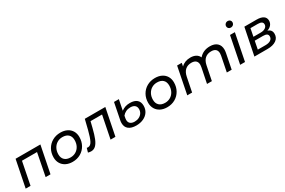

<svg xmlns="http://www.w3.org/2000/svg" viewBox="125 -2018 4891 3291"><g transform="rotate(-30 2570.5 -372.5)"><path d="M637 -530 531 0H435L522 -446H224L136 0H40L146 -530Z M721 -223Q721 -312 761 -383Q801 -454 872 -494.5Q943 -535 1032 -535Q1107 -535 1163 -507Q1219 -479 1249.5 -427.5Q1280 -376 1280 -307Q1280 -218 1240 -146.5Q1200 -75 1129.5 -34.5Q1059 6 970 6Q895 6 839 -22.5Q783 -51 752 -103Q721 -155 721 -223ZM1183 -302Q1183 -373 1142 -412Q1101 -451 1025 -451Q966 -451 919 -422.5Q872 -394 845 -343Q818 -292 818 -227Q818 -157 859.5 -117.5Q901 -78 976 -78Q1035 -78 1082.5 -106.5Q1130 -135 1156.5 -186Q1183 -237 1183 -302Z M1922 -530 1816 0H1720L1809 -446H1581L1552 -328Q1523 -211 1494 -139Q1465 -67 1426.5 -29.5Q1388 8 1334 8Q1308 8 1273 -1L1296 -82Q1309 -79 1320 -79Q1371 -79 1403 -141.5Q1435 -204 1468 -335L1516 -530Z M2024 -150Q2024 -180 2029 -202L2094 -530H2190L2149 -325Q2188 -353 2228.5 -366Q2269 -379 2318 -379Q2408 -379 2455 -338.5Q2502 -298 2502 -220Q2502 -152 2467.5 -99.5Q2433 -47 2370 -17.5Q2307 12 2226 12Q2129 12 2076.5 -30Q2024 -72 2024 -150ZM2405 -209Q2405 -258 2374.5 -284Q2344 -310 2288 -310Q2240 -310 2200 -291Q2160 -272 2132 -237L2123 -191Q2120 -173 2120 -158Q2120 -111 2150 -85.5Q2180 -60 2235 -60Q2283 -60 2322 -79.5Q2361 -99 2383 -133Q2405 -167 2405 -209Z M2593 -223Q2593 -312 2633 -383Q2673 -454 2744 -494.5Q2815 -535 2904 -535Q2979 -535 3035 -507Q3091 -479 3121.5 -427.5Q3152 -376 3152 -307Q3152 -218 3112 -146.5Q3072 -75 3001.5 -34.5Q2931 6 2842 6Q2767 6 2711 -22.5Q2655 -51 2624 -103Q2593 -155 2593 -223ZM3055 -302Q3055 -373 3014 -412Q2973 -451 2897 -451Q2838 -451 2791 -422.5Q2744 -394 2717 -343Q2690 -292 2690 -227Q2690 -157 2731.5 -117.5Q2773 -78 2848 -78Q2907 -78 2954.5 -106.5Q3002 -135 3028.5 -186Q3055 -237 3055 -302Z M4183 -360Q4183 -337 4176 -297L4117 0H4021L4080 -297Q4085 -325 4085 -343Q4085 -395 4056 -422Q4027 -449 3968 -449Q3894 -449 3846.5 -407.5Q3799 -366 3782 -283L3725 0H3629L3689 -297Q3694 -324 3694 -342Q3694 -394 3664.5 -421.5Q3635 -449 3576 -449Q3502 -449 3454.5 -407Q3407 -365 3390 -280L3334 0H3238L3343 -530H3435L3422 -464Q3492 -535 3606 -535Q3668 -535 3712 -511Q3756 -487 3776 -441Q3857 -535 3992 -535Q4082 -535 4132.5 -489.5Q4183 -444 4183 -360Z M4390 -530H4486L4381 0H4285ZM4406 -690Q4406 -718 4425.5 -737.5Q4445 -757 4475 -757Q4501 -757 4518.5 -740.5Q4536 -724 4536 -701Q4536 -670 4516.5 -651Q4497 -632 4466 -632Q4440 -632 4423 -649Q4406 -666 4406 -690Z M5062 -165Q5062 -88 4999.5 -44Q4937 0 4827 0H4567L4674 -530H4916Q5002 -530 5047.5 -499Q5093 -468 5093 -409Q5093 -361 5063.5 -325.5Q5034 -290 4981 -273Q5022 -261 5042 -234.5Q5062 -208 5062 -165ZM4722 -302H4866Q4924 -302 4959.5 -327Q4995 -352 4995 -392Q4995 -456 4898 -456H4752ZM4969 -169Q4969 -202 4945.5 -217.5Q4922 -233 4871 -233H4708L4677 -74H4830Q4895 -74 4932 -99Q4969 -124 4969 -169Z"/></g></svg>

Font: Montserrat Alternates Medium
Style: Italic
Weight: 500
Italic angle: -11.3°
Designer: Julieta Ulanovsky
Foundry: Julieta Ulanovsky
Version: Version 7.200